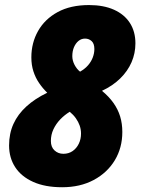

<svg xmlns="http://www.w3.org/2000/svg" viewBox="-20 -745 567 774"><path d="M230.5 9.8Q161.6 9.8 113.8 -11.7Q65.9 -33.2 41.3 -71Q16.6 -108.9 16.6 -158.7Q16.6 -206.5 34.2 -245.4Q51.8 -284.2 86.2 -315.7Q120.6 -347.2 170.4 -371.1Q151.9 -389.2 137.5 -410.4Q123 -431.6 114.7 -457.3Q106.4 -482.9 106.4 -513.7Q106.4 -572.3 133.5 -620.1Q160.6 -668 212.4 -696.3Q264.2 -724.6 338.9 -724.6Q397.5 -724.6 439.5 -705.8Q481.4 -687 503.7 -652.3Q525.9 -617.7 525.9 -570.3Q525.9 -530.3 510.3 -494.1Q494.6 -458 464.4 -428.5Q434.1 -398.9 391.1 -378.9Q419.4 -355.5 437.5 -329.8Q455.6 -304.2 464.4 -275.4Q473.1 -246.6 473.1 -212.9Q473.1 -149.4 442.9 -99.1Q412.6 -48.8 357.9 -19.5Q303.2 9.8 230.5 9.8ZM235.4 -125Q256.8 -125 272.7 -136Q288.6 -147 297.6 -165.5Q306.6 -184.1 306.6 -206.5Q306.6 -223.1 301.3 -238.5Q295.9 -253.9 285.9 -268.1Q275.9 -282.2 261.2 -294.4Q240.2 -281.7 222.9 -263.7Q205.6 -245.6 195.3 -223.6Q185.1 -201.7 185.1 -176.8Q185.1 -151.9 200 -138.4Q214.8 -125 235.4 -125ZM302.7 -456.1Q322.3 -467.3 335 -481.9Q347.7 -496.6 354 -513.4Q360.4 -530.3 360.4 -547.4Q360.4 -569.3 349.4 -579.3Q338.4 -589.4 322.8 -589.4Q308.1 -589.4 296.6 -580.1Q285.2 -570.8 278.3 -554.9Q271.5 -539.1 271.5 -518.6Q271.5 -501 280.5 -483.6Q289.6 -466.3 302.7 -456.1Z"/></svg>

Font: Open Sans SemiCondensed ExtraBold
Style: Italic
Weight: 800
Width: 4
Italic angle: -12°
Designer: Monotype Design Team
Foundry: Monotype Imaging Inc.
Version: Version 3.003